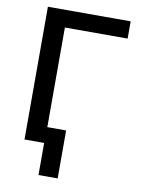

<svg xmlns="http://www.w3.org/2000/svg" viewBox="-97 -793 771 1036"><g transform="rotate(10 288.5 -275.5)"><path d="M533.4 -727.3V-632.8H189.6V0H79.9V-727.3ZM292.6 -87V175.8H187.5V-87Z"/></g></svg>

Font: InterMG Medium
Style: Regular
Weight: 500
Designer: Rasmus Andersson
Foundry: rsms
Version: Version 3.019;December 26, 2023;FontCreator 15.0.0.2955 64-b